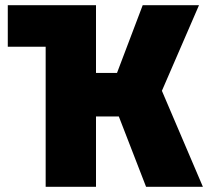

<svg xmlns="http://www.w3.org/2000/svg" viewBox="-20 -720 802 740"><path d="M10 -540V-700H350V-439H431L530 -700H747L604 -370L762 0H543L438 -271H350V0H156V-540Z"/></svg>

Font: Tektur ExtraBold
Style: Regular
Weight: 800
Designer: Adam Jagosz
Foundry: Adam Jagosz
Version: Version 1.005;gftools[0.9.30]